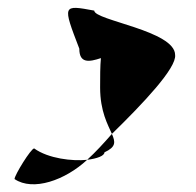

<svg xmlns="http://www.w3.org/2000/svg" viewBox="-20 -502 498 489"><path d="M17 -46C64 -14 146 -43 202 -95C165 -91 103 -98 67 -124C59 -124 17 -56 17 -46ZM182 -378C182 -340 207 -344 237 -354C235 -333 235 -306 235 -279C235 -218 255 -184 265 -161C345 -239 430 -329 426 -362C426 -424 220 -450 220 -475C139 -490 139 -490 182 -378ZM202 -95C227 -98 246 -105 246 -114C276 -128 274 -140 265 -161C244 -137 223 -114 202 -95Z"/></svg>

Font: Ampere
Style: SCSuCnd
Weight: 400
Version: Version 1